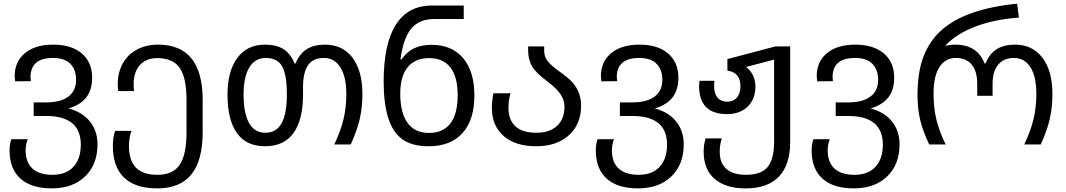

<svg xmlns="http://www.w3.org/2000/svg" viewBox="-20 -790 5832 1050"><path d="M267.1 166Q340.8 166 381.3 122.3Q421.9 78.6 421.9 1Q421.9 -155.8 231.9 -155.8H164.1V-230H231.9Q311.5 -230 353.8 -261.7Q396 -293.5 396 -353Q396 -410.6 363.8 -441.9Q331.5 -473.1 270 -473.1Q147 -473.1 147 -368.2L148.9 -346.2L63 -345.2Q60.1 -365.7 60.1 -373Q60.1 -452.6 116.2 -499.3Q172.4 -545.9 271 -545.9Q371.1 -545.9 427.5 -497.6Q483.9 -449.2 483.9 -365.2Q483.9 -299.3 452.4 -258.1Q420.9 -216.8 355 -196.8Q429.7 -177.7 471.4 -126Q513.2 -74.2 513.2 -1Q513.2 109.9 445.3 175Q377.4 240.2 263.2 240.2Q150.9 240.2 91.6 186.8Q32.2 133.3 32.2 32.2Q32.2 -1.5 42 -28.8H131.8Q127 -18.1 123.5 -0.7Q120.1 16.6 120.1 30.8Q120.1 98.1 157.7 132.1Q195.3 166 267.1 166Z M840.3 240.2Q719.7 240.2 658.4 181.2Q597.2 122.1 597.2 8.8Q597.2 -40 609.4 -74.2H699.2Q692.9 -61 689 -36.6Q685.1 -12.2 685.1 7.8Q685.1 87.4 723.4 126.7Q761.7 166 841.3 166Q925.8 166 962.9 110.8Q1000 55.7 1000 -64.9V-243.2Q1000 -364.7 962.9 -418.5Q925.8 -472.2 840.3 -472.2Q779.3 -472.2 745.1 -434.3Q710.9 -396.5 710.9 -330.1Q710.9 -305.7 713.4 -292H627Q624 -312.5 624 -332Q624 -393.6 651.6 -443.1Q679.2 -492.7 729.5 -519.3Q779.8 -545.9 844.2 -545.9Q1088.4 -545.9 1088.4 -243.2V-66.9Q1088.4 87.4 1026.6 163.8Q964.8 240.2 840.3 240.2Z M1548.8 -273.9Q1548.8 -380.4 1523.2 -426.8Q1497.6 -473.1 1433.1 -473.1Q1375 -473.1 1343.5 -421.1Q1312 -369.1 1312 -272.9Q1312 -170.9 1342 -117.4Q1372.1 -64 1431.2 -64Q1491.7 -64 1520.3 -116.5Q1548.8 -168.9 1548.8 -273.9ZM1637.2 -274.9Q1637.2 -134.3 1585 -62.3Q1532.7 9.8 1429.2 9.8Q1327.6 9.8 1275.9 -62Q1224.1 -133.8 1224.1 -272Q1224.1 -399.9 1277.6 -472.9Q1331.1 -545.9 1430.2 -545.9Q1490.2 -545.9 1529.3 -522Q1568.4 -498 1590.8 -442.9H1596.2Q1618.2 -496.6 1657.5 -521.2Q1696.8 -545.9 1756.8 -545.9Q1854 -545.9 1908 -474.1Q1961.9 -402.3 1961.9 -275.9Q1961.9 -200.2 1946.5 -135.7Q1931.2 -71.3 1897.9 0H1808.1Q1842.3 -71.8 1858.2 -136.2Q1874 -200.7 1874 -276.9Q1874 -368.7 1841.8 -420.9Q1809.6 -473.1 1751 -473.1Q1692.4 -473.1 1664.8 -433.6Q1637.2 -394 1637.2 -314Z M2327.1 -472.2Q2250 -472.2 2209.5 -422.6Q2168.9 -373 2168.9 -277.8Q2168.9 -172.4 2209 -117.7Q2249 -63 2325.2 -63Q2403.3 -63 2443.1 -115Q2482.9 -167 2482.9 -269Q2482.9 -369.1 2443.6 -420.7Q2404.3 -472.2 2327.1 -472.2ZM2354 -686Q2273.9 -686 2230 -634.8Q2186 -583.5 2169.9 -464.8H2175.3Q2205.1 -506.8 2244.6 -525.9Q2284.2 -544.9 2339.8 -544.9Q2451.2 -544.9 2512.7 -472.2Q2574.2 -399.4 2574.2 -268.1Q2574.2 -133.3 2509 -61.8Q2443.8 9.8 2324.2 9.8Q2233.4 9.8 2180.7 -28.1Q2127.9 -65.9 2103 -145.5Q2078.1 -225.1 2078.1 -344.2Q2078.1 -549.8 2144.8 -654.8Q2211.4 -759.8 2342.3 -759.8H2516.1V-686Z M2956.1 -536.1V-511.2Q2956.1 -480 2975.1 -455.6Q2994.1 -431.2 3041 -397.9Q3090.3 -363.3 3112.3 -337.6Q3134.3 -312 3146 -281.2Q3157.7 -250.5 3157.7 -211.9Q3157.7 -110.4 3091.1 -50.3Q3024.4 9.8 2912.1 9.8Q2798.8 9.8 2734.4 -46.1Q2669.9 -102.1 2669.9 -201.2Q2669.9 -239.3 2678.7 -279.8H2772Q2760.7 -244.1 2760.7 -200.2Q2760.7 -134.3 2798.8 -99.1Q2836.9 -64 2914.1 -64Q2984.9 -64 3025.9 -101.3Q3066.9 -138.7 3066.9 -207Q3066.9 -241.7 3045.7 -274.2Q3024.4 -306.6 2974.1 -344.2Q2913.1 -389.2 2890.6 -426Q2868.2 -462.9 2868.2 -515.1V-536.1Z M3473.1 166Q3546.9 166 3587.4 122.3Q3627.9 78.6 3627.9 1Q3627.9 -155.8 3438 -155.8H3370.1V-230H3438Q3517.6 -230 3559.8 -261.7Q3602.1 -293.5 3602.1 -353Q3602.1 -410.6 3569.8 -441.9Q3537.6 -473.1 3476.1 -473.1Q3353 -473.1 3353 -368.2L3355 -346.2L3269 -345.2Q3266.1 -365.7 3266.1 -373Q3266.1 -452.6 3322.3 -499.3Q3378.4 -545.9 3477.1 -545.9Q3577.1 -545.9 3633.5 -497.6Q3689.9 -449.2 3689.9 -365.2Q3689.9 -299.3 3658.4 -258.1Q3627 -216.8 3561 -196.8Q3635.7 -177.7 3677.5 -126Q3719.2 -74.2 3719.2 -1Q3719.2 109.9 3651.4 175Q3583.5 240.2 3469.2 240.2Q3356.9 240.2 3297.6 186.8Q3238.3 133.3 3238.3 32.2Q3238.3 -1.5 3248 -28.8H3337.9Q3333 -18.1 3329.6 -0.7Q3326.2 16.6 3326.2 30.8Q3326.2 98.1 3363.8 132.1Q3401.4 166 3473.1 166Z M4213.4 -463.9 4060.1 -423.8Q4084.5 -405.3 4097.9 -377.4Q4111.3 -349.6 4111.3 -315.9Q4111.3 -248.5 4069.1 -207.3Q4026.9 -166 3956.1 -166Q3803.2 -166 3803.2 -319.8L3805.2 -348.1H3887.2Q3885.3 -338.9 3885.3 -318.8Q3885.3 -278.8 3903.8 -256.3Q3922.4 -233.9 3956.1 -233.9Q3990.2 -233.9 4009.8 -256.3Q4029.3 -278.8 4029.3 -318.8Q4029.3 -393.6 3958 -403.8V-466.8L4220.2 -536.1H4301.3V-13.2Q4301.3 111.3 4239.7 175.8Q4178.2 240.2 4058.1 240.2Q3948.2 240.2 3888.2 188.5Q3828.1 136.7 3828.1 39.1Q3828.1 2.4 3838.4 -33.2H3927.2Q3916 3.4 3916 39.1Q3916 102.5 3953.1 134.3Q3990.2 166 4060.1 166Q4143.1 166 4178.2 122.8Q4213.4 79.6 4213.4 -16.1Z M4653.3 166Q4727.1 166 4767.6 122.3Q4808.1 78.6 4808.1 1Q4808.1 -155.8 4618.2 -155.8H4550.3V-230H4618.2Q4697.8 -230 4740 -261.7Q4782.2 -293.5 4782.2 -353Q4782.2 -410.6 4750 -441.9Q4717.8 -473.1 4656.2 -473.1Q4533.2 -473.1 4533.2 -368.2L4535.2 -346.2L4449.2 -345.2Q4446.3 -365.7 4446.3 -373Q4446.3 -452.6 4502.4 -499.3Q4558.6 -545.9 4657.2 -545.9Q4757.3 -545.9 4813.7 -497.6Q4870.1 -449.2 4870.1 -365.2Q4870.1 -299.3 4838.6 -258.1Q4807.1 -216.8 4741.2 -196.8Q4815.9 -177.7 4857.7 -126Q4899.4 -74.2 4899.4 -1Q4899.4 109.9 4831.5 175Q4763.7 240.2 4649.4 240.2Q4537.1 240.2 4477.8 186.8Q4418.5 133.3 4418.5 32.2Q4418.5 -1.5 4428.2 -28.8H4518.1Q4513.2 -18.1 4509.8 -0.7Q4506.3 16.6 4506.3 30.8Q4506.3 98.1 4543.9 132.1Q4581.5 166 4653.3 166Z M5152.3 -539.1Q5173.8 -545.9 5203.6 -545.9Q5324.7 -545.9 5364.3 -442.9H5369.6Q5391.6 -497.1 5431.2 -521.5Q5470.7 -545.9 5530.3 -545.9Q5626.5 -545.9 5680.9 -474.1Q5735.4 -402.3 5735.4 -275.9Q5735.4 -200.2 5720 -135.7Q5704.6 -71.3 5671.4 0H5581.5Q5615.7 -71.8 5631.6 -136.2Q5647.5 -200.7 5647.5 -276.9Q5647.5 -370.6 5615.5 -421.9Q5583.5 -473.1 5524.4 -473.1Q5469.2 -473.1 5438.7 -436.3Q5408.2 -399.4 5408.2 -332V-266.1H5324.2V-332Q5324.2 -399.9 5294.2 -436.5Q5264.2 -473.1 5206.5 -473.1Q5150.9 -473.1 5118.2 -424.3Q5085.4 -375.5 5085.4 -276.9Q5085.4 -197.3 5101.8 -132.6Q5118.2 -67.9 5151.4 0H5061.5Q5026.4 -73.2 5012 -135Q4997.6 -196.8 4997.6 -268.1Q4997.6 -395.5 5030.5 -481.2Q5063.5 -566.9 5128.7 -625Q5193.8 -683.1 5296.4 -719.2Q5398.9 -755.4 5542.5 -770L5552.2 -693.8Q5418 -684.1 5315.4 -645.3Q5212.9 -606.4 5152.3 -543Z"/></svg>

Font: NotoPenekeko
Style: Regular
Weight: 400
Designer: Monotype Design team
Foundry: Monotype Imaging Inc.
Version: Version 1.04